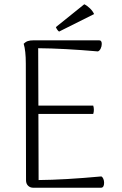

<svg xmlns="http://www.w3.org/2000/svg" viewBox="-20 -880 571 900"><path d="M468 -23Q468 0 453 0H136Q121 0 111.5 -9.5Q102 -19 102 -35L101 -582Q101 -642 91 -675Q100 -684 110.5 -687.5Q121 -691 138 -691H445Q457 -691 457 -674Q457 -663 452 -652.5Q447 -642 439 -639Q279 -653 159 -654L160 -385H417Q420 -376 420 -365Q420 -355 417 -346H160L161 -36Q282 -37 455 -53Q461 -50 464.5 -41.5Q468 -33 468 -23ZM257 -732Q253 -734 248 -741.5Q243 -749 242 -753L375 -860Q388 -854 401.5 -841Q415 -828 421 -814Z"/></svg>

Font: Arima Madurai Light
Style: Regular
Weight: 300
Designer: Joana Correia and Natanael Gama
Foundry: NDISCOVER
Version: Version 1.020